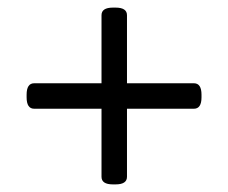

<svg xmlns="http://www.w3.org/2000/svg" viewBox="-20 -483 600 505"><path d="M277 2Q247 2 247 -18V-197H70Q50 -197 50 -227V-234Q50 -264 70 -264H247V-443Q247 -463 277 -463H284Q314 -463 314 -443V-264H490Q510 -264 510 -234V-227Q510 -197 490 -197H314V-18Q314 2 284 2Z"/></svg>

Font: Asap
Style: Regular
Weight: 400
Designer: Pablo Cosgaya
Foundry: Omnibus-Type
Version: Version 3.001